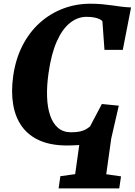

<svg xmlns="http://www.w3.org/2000/svg" viewBox="-20 -771 724 1032"><path d="M295 241.5 304.5 176 384 165 406 8.5Q392 9.5 376 10.2Q360 11 341.5 11Q255 11 194.5 -15.2Q134 -41.5 98.2 -90.8Q62.5 -140 50.8 -209Q39 -278 51 -363Q64 -454 100.8 -525.8Q137.5 -597.5 193.2 -647.8Q249 -698 318.5 -724.5Q388 -751 465.5 -751Q501.5 -751 530.5 -748.2Q559.5 -745.5 584.8 -741.8Q610 -738 634.2 -735Q658.5 -732 684.5 -731L640 -503H541.5L530.5 -656.5Q526.5 -662.5 515.5 -668Q504.5 -673.5 487 -677Q469.5 -680.5 445 -680.5Q397 -680.5 355.8 -647.5Q314.5 -614.5 285 -547.8Q255.5 -481 241 -379Q231 -309.5 233 -251Q235 -192.5 249.8 -149.8Q264.5 -107 292.2 -83.5Q320 -60 362 -60Q390 -60 409.5 -64.2Q429 -68.5 441.8 -76Q454.5 -83.5 464 -91.5L527.5 -212L618.5 -203L578 -27L551 165.5L630.5 177L621 241.5Z"/></svg>

Font: Merriweather 20pt Black
Style: Italic
Weight: 900
Italic angle: -7.8°
Version: Version 2.101